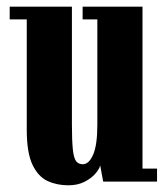

<svg xmlns="http://www.w3.org/2000/svg" viewBox="-20 -543 499 574"><path d="M184.5 11Q150 11 122 -2Q94 -15 77 -50.8Q60 -86.5 60 -155.5V-485H9V-523H195V-171Q195 -122 197.8 -96.2Q200.5 -70.5 207.5 -61.2Q214.5 -52 227.5 -52Q246 -52 258.5 -80.8Q271 -109.5 271 -170V-485H227V-523H406V-39H449.5V0H288.5L279.5 -48.5Q277 -37.5 264.8 -23.5Q252.5 -9.5 232 0.8Q211.5 11 184.5 11Z"/></svg>

Font: Imbue 10pt ExtraBold
Style: Regular
Weight: 800
Designer: Tyler Finck
Foundry: Etcetera Type Company
Version: Version 1.102; ttfautohint (v1.8.3)